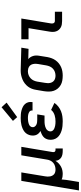

<svg xmlns="http://www.w3.org/2000/svg" viewBox="682 -1503 1027 2449"><g transform="rotate(-90 1195.5 -278.5)"><path d="M-9 215 113 -520H221L171 -217Q168 -201 167.5 -184.5Q167 -168 170 -153Q173 -138 180 -124.5Q187 -111 198.5 -101.5Q210 -92 225.5 -88Q241 -84 258 -84Q279 -84 301.5 -90.5Q324 -97 342 -112Q360 -127 370.5 -148Q381 -169 384 -191L439 -520H547L480 -118Q479 -111 480 -104.5Q481 -98 485 -93Q489 -88 495 -86Q501 -84 508 -84H526V8H493Q470 8 448 3.5Q426 -1 408.5 -13Q391 -25 380.5 -44Q370 -63 369 -85Q356 -63 337 -45Q318 -27 295.5 -14.5Q273 -2 248.5 3Q224 8 201 8Q182 8 164 5Q146 2 131 -6Q129 22 125.5 50.5Q122 79 117 107L99 215Z M871 8Q841 8 812 5Q783 2 756 -6Q729 -14 705 -28Q681 -42 664 -63.5Q647 -85 640.5 -113.5Q634 -142 639 -171Q642 -190 651.5 -208.5Q661 -227 677 -240Q693 -253 711.5 -261.5Q730 -270 749 -276Q733 -285 720.5 -297.5Q708 -310 700.5 -326Q693 -342 691.5 -361Q690 -380 693 -399Q697 -421 708.5 -442.5Q720 -464 739 -479Q758 -494 780 -503.5Q802 -513 824.5 -518.5Q847 -524 869.5 -526Q892 -528 915 -528Q940 -528 964.5 -526Q989 -524 1012.5 -517.5Q1036 -511 1057 -500.5Q1078 -490 1093.5 -472.5Q1109 -455 1115.5 -432Q1122 -409 1118 -384Q1118 -382 1117.5 -380.5Q1117 -379 1117 -377H1010Q1010 -377 1010 -378Q1010 -379 1010 -379Q1012 -390 1008 -400Q1004 -410 996 -416Q988 -422 978 -426Q968 -430 958 -432Q948 -434 937 -435Q926 -436 915 -436Q904 -436 892.5 -435Q881 -434 870 -432.5Q859 -431 847.5 -427.5Q836 -424 825.5 -418.5Q815 -413 807.5 -403Q800 -393 798 -382Q795 -364 804.5 -350Q814 -336 829 -328.5Q844 -321 861 -319Q878 -317 896 -317H961L946 -224H881Q868 -224 854.5 -223.5Q841 -223 828 -220.5Q815 -218 801.5 -214Q788 -210 776 -202.5Q764 -195 755.5 -183.5Q747 -172 745 -159Q742 -144 747.5 -131Q753 -118 763.5 -110Q774 -102 787 -97Q800 -92 814 -89Q828 -86 842.5 -85Q857 -84 871 -84Q891 -84 910.5 -86.5Q930 -89 949.5 -95Q969 -101 987 -112Q1005 -123 1018 -140L1107 -98Q1088 -69 1060 -47.5Q1032 -26 1000.5 -13.5Q969 -1 936 3.5Q903 8 871 8ZM926 -573 878 -627 1052 -772 1111 -708Z M1455 8Q1423 8 1392 2.5Q1361 -3 1335 -18Q1309 -33 1290 -56Q1271 -79 1261.5 -107.5Q1252 -136 1252 -168Q1252 -200 1257 -232L1274 -332Q1278 -359 1288 -385.5Q1298 -412 1315.5 -435Q1333 -458 1356.5 -476Q1380 -494 1406.5 -505Q1433 -516 1460.5 -522Q1488 -528 1514 -528Q1519 -528 1523 -528Q1527 -528 1531 -528L1812 -520L1797 -428L1666 -431Q1681 -419 1691 -403Q1701 -387 1706.5 -368Q1712 -349 1712 -329Q1712 -309 1708 -288L1692 -188Q1687 -161 1677.5 -134.5Q1668 -108 1651.5 -84.5Q1635 -61 1612.5 -42.5Q1590 -24 1563.5 -12.5Q1537 -1 1509.5 3.5Q1482 8 1456 8ZM1456 -84Q1479 -84 1502.5 -92Q1526 -100 1544.5 -117.5Q1563 -135 1572.5 -157.5Q1582 -180 1586 -203L1603 -303Q1607 -326 1606 -349.5Q1605 -373 1595.5 -392.5Q1586 -412 1566.5 -423Q1547 -434 1524 -435L1516 -436Q1514 -436 1512 -436Q1510 -436 1508 -436Q1485 -436 1462 -427Q1439 -418 1421 -401Q1403 -384 1393 -362Q1383 -340 1379 -317L1363 -217Q1360 -200 1359.5 -183.5Q1359 -167 1362.5 -151.5Q1366 -136 1374 -123Q1382 -110 1394.5 -101Q1407 -92 1423 -88Q1439 -84 1456 -84Q1456 -84 1456 -84Q1456 -84 1456 -84Z M2152 0Q2130 0 2109 -3.5Q2088 -7 2070 -17Q2052 -27 2039 -42.5Q2026 -58 2019.5 -77.5Q2013 -97 2013 -118.5Q2013 -140 2017 -162L2061 -428H1919V-520H2184L2122 -147Q2120 -138 2120 -128.5Q2120 -119 2123.5 -110.5Q2127 -102 2135 -97Q2143 -92 2152 -92H2270V0Z"/></g></svg>

Font: Iosevka SS04 Semibold Extended
Style: Italic
Weight: 600
Width: 7
Italic angle: -9°
Monospace: yes
Designer: Belleve Invis
Foundry: Belleve Invis
Version: Version 19.0.0; ttfautohint (v1.8.4)